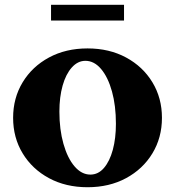

<svg xmlns="http://www.w3.org/2000/svg" viewBox="-20 -775 734 805"><path d="M347 10Q256 10 185.5 -28Q115 -66 75 -132Q35 -198 35 -281Q35 -364 75 -430Q115 -496 185.5 -534Q256 -572 347 -572Q438 -572 508.5 -534Q579 -496 619 -430Q659 -364 659 -281Q659 -198 619 -132Q579 -66 508.5 -28Q438 10 347 10ZM359 -43Q392 -43 416 -71Q440 -99 453 -147Q466 -195 466 -256Q466 -332 449.5 -391.5Q433 -451 404 -485.5Q375 -520 338 -520Q306 -520 281 -492Q256 -464 242.5 -416Q229 -368 229 -307Q229 -232 246 -172Q263 -112 292.5 -77.5Q322 -43 359 -43ZM194 -689V-755H500V-689Z"/></svg>

Font: Spectral SC ExtraBold
Style: Regular
Weight: 800
Designer: Jean-Baptiste Levee
Foundry: Production Type
Version: Version 2.001